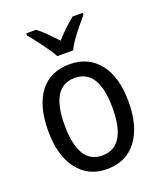

<svg xmlns="http://www.w3.org/2000/svg" viewBox="-143 -858 810 960"><g transform="rotate(-20 262.5 -378.0)"><path d="M358 -766Q332 -744 309.5 -723Q287 -702 261 -673Q237 -699 212 -724Q187 -749 164 -766H112V-755Q138 -723 169.5 -681Q201 -639 219 -606H303Q319 -640 352.5 -682.5Q386 -725 412 -755V-766ZM263 -547Q158 -547 103 -474.5Q48 -402 48 -269Q48 -139 105 -64.5Q162 10 260 10Q364 10 420 -65Q476 -140 476 -269Q476 -404 418 -475.5Q360 -547 263 -547ZM262 -474Q390 -474 390 -269Q390 -62 262 -62Q196 -62 165.5 -116Q135 -170 135 -269Q135 -474 262 -474Z"/></g></svg>

Font: Noto Sans UI SemiCondensed
Style: Regular
Weight: 400
Width: 4
Designer: Monotype Design Team
Foundry: Monotype Imaging Inc.
Version: 1.001